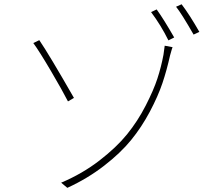

<svg xmlns="http://www.w3.org/2000/svg" viewBox="-20 -860 1040 909"><path d="M298.8 29.3 269.5 4.9Q369.1 -37.1 450.2 -99.6Q531.2 -162.1 581.5 -224.1Q631.8 -286.1 669.4 -359.4Q707 -432.6 725.1 -487.8Q743.2 -543 753.9 -600.6Q759.8 -641.6 759.8 -643.6L796.9 -636.7Q794.9 -632.8 785.2 -597.7Q769.5 -527.3 749 -466.3Q728.5 -405.3 689.5 -331.5Q650.4 -257.8 600.6 -196.8Q550.8 -135.7 472.7 -75.2Q394.5 -14.6 298.8 29.3ZM137.7 -656.2 166 -669.9Q210.9 -604.5 330.1 -396.5L301.8 -379.9Q275.4 -431.6 221.2 -523.9Q167 -616.2 137.7 -656.2ZM695.3 -802.7 721.7 -815.4Q754.9 -769.5 804.7 -682.6L777.3 -668.9Q742.2 -740.2 695.3 -802.7ZM813.5 -828.1 839.8 -839.8Q878.9 -788.1 923.8 -709L896.5 -696.3Q838.9 -796.9 813.5 -828.1Z"/></svg>

Font: Gen Shin Gothic ExtraLight
Style: Regular
Weight: 100
Designer: [Source Han Sans]
Ryoko NISHIZUKA  (kana & ideographs); Paul D. Hunt (Latin, Greek & Cyrillic); Wenlong ZHANG  (bopomofo
Version: Version 1.002.20150607